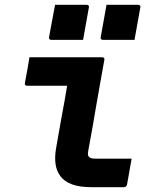

<svg xmlns="http://www.w3.org/2000/svg" viewBox="-20 -775 640 795"><path d="M102 -538Q153 -538 203 -538Q253 -538 302.5 -538Q352 -538 403 -538Q406 -538 408 -537Q410 -536 411.5 -533.5Q413 -531 412 -527Q404 -481 395.5 -434.5Q387 -388 379 -341Q371 -294 363 -247.5Q355 -201 346 -154Q344 -144 344 -137Q344 -130 349 -125Q353 -121 360 -119.5Q367 -118 377 -118Q407 -118 442 -118Q477 -118 505 -118H525Q520 -91 515.5 -64Q511 -37 506 -11Q505 -6 501.5 -3Q498 0 493 0Q484 0 462 0Q440 0 412 0Q384 0 358 0Q310 0 278.5 -11.5Q247 -23 230.5 -45Q214 -67 210 -96Q206 -125 212 -160Q218 -193 223.5 -225.5Q229 -258 235 -290.5Q241 -323 247 -355.5Q253 -388 258 -420H236Q211 -420 187.5 -420Q164 -420 140.5 -420Q117 -420 92 -420Q87 -420 84.5 -423Q82 -426 83 -431Q88 -458 93 -485Q98 -512 102 -538ZM208 -755Q240 -755 273 -755Q306 -755 339 -755Q343 -755 345 -753.5Q347 -752 348 -750Q349 -748 348 -744L324 -610Q291 -610 258 -610Q225 -610 192 -610Q189 -610 186.5 -611.5Q184 -613 183.5 -615.5Q183 -618 183 -621ZM421 -755Q454 -755 486.5 -755Q519 -755 552 -755Q556 -755 558 -753.5Q560 -752 561 -750Q562 -748 561 -744L537 -610Q504 -610 471 -610Q438 -610 406 -610Q403 -610 400.5 -611.5Q398 -613 397 -615.5Q396 -618 397 -621Z"/></svg>

Font: RecMonoLinear Nerd Font Mono
Style: Bold Italic
Weight: 700
Italic angle: -10°
Monospace: yes
Version: Version 1.085; ttfautohint (v1.8.4.7-5d5b);Nerd Fonts 3.2.1